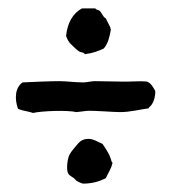

<svg xmlns="http://www.w3.org/2000/svg" viewBox="-20 -474 418 459"><path d="M335 -215C337 -219 341 -221 342 -223C349 -233 352 -247 351 -257C346 -265 342 -275 331 -279C311 -281 290 -278 268 -279C260 -279 217 -280 207 -280C198 -280 188 -277 179 -277C159 -277 140 -280 121 -280C100 -280 53 -278 34 -277C15 -264 15 -236 23 -214C33 -209 48 -208 59 -204C81 -209 141 -211 163 -206L188 -209C203 -210 251 -206 267 -206C291 -206 313 -212 335 -215ZM244 -405V-408L233 -430C225 -434 224 -444 217 -449C214 -451 210 -450 208 -454H176C154 -442 141 -419 138 -388C141 -379 145 -373 149 -369C156 -362 165 -353 171 -350L179 -348C182 -347 182 -343 186 -345C202 -347 215 -352 228 -358C238 -369 242 -386 245 -403C245 -404 245 -405 244 -405ZM247 -87C243 -104 234 -117 225 -130C214 -135 203 -142 192 -142C175 -142 169 -134 160 -123C155 -117 149 -110 146 -104C141 -94 138 -68 143 -59C147 -53 154 -51 159 -46C163 -40 170 -38 178 -35C200 -35 217 -40 233 -48C238 -60 246 -70 249 -85C248 -86 248 -87 247 -87Z"/></svg>

Font: FuturaRener
Style: Light
Weight: 300
Designer: BSozoo
Foundry: BSozoo
Version: Version 1.0